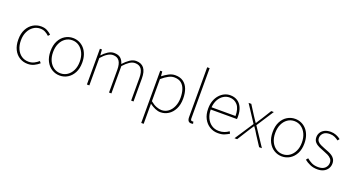

<svg xmlns="http://www.w3.org/2000/svg" viewBox="-59 -1605 4893 2659"><g transform="rotate(20 2387.5 -275.5)"><path d="M295 13Q228 13 174.5 -19.5Q121 -52 90 -113.5Q59 -175 59 -262Q59 -351 92 -413Q125 -475 179 -507.5Q233 -540 296 -540Q350 -540 387 -519.5Q424 -499 450 -474L427 -448Q401 -473 369 -490Q337 -507 296 -507Q240 -507 195 -476Q150 -445 123.5 -390Q97 -335 97 -262Q97 -190 122 -135.5Q147 -81 191.5 -50.5Q236 -20 296 -20Q340 -20 377 -38.5Q414 -57 442 -83L463 -57Q430 -28 388 -7.5Q346 13 295 13Z M767 13Q704 13 650.5 -19.5Q597 -52 565 -113.5Q533 -175 533 -262Q533 -351 565 -413Q597 -475 650.5 -507.5Q704 -540 767 -540Q814 -540 856.5 -521.5Q899 -503 931.5 -467.5Q964 -432 982.5 -380Q1001 -328 1001 -262Q1001 -175 968.5 -113.5Q936 -52 883 -19.5Q830 13 767 13ZM767 -20Q823 -20 867.5 -50.5Q912 -81 938 -135.5Q964 -190 964 -262Q964 -335 938 -390Q912 -445 867.5 -476Q823 -507 767 -507Q711 -507 666.5 -476Q622 -445 596.5 -390Q571 -335 571 -262Q571 -190 596.5 -135.5Q622 -81 666.5 -50.5Q711 -20 767 -20Z M1165 0V-527H1195L1201 -443H1203Q1239 -484 1283 -512Q1327 -540 1370 -540Q1435 -540 1468.5 -510Q1502 -480 1515 -430Q1562 -481 1606.5 -510.5Q1651 -540 1696 -540Q1773 -540 1812.5 -490.5Q1852 -441 1852 -339V0H1817V-334Q1817 -421 1786.5 -464Q1756 -507 1692 -507Q1653 -507 1613 -481Q1573 -455 1526 -403V0H1491V-334Q1491 -421 1461 -464Q1431 -507 1367 -507Q1329 -507 1287.5 -481Q1246 -455 1201 -403V0Z M2054 243V-527H2084L2090 -459H2092Q2131 -490 2177.5 -515Q2224 -540 2273 -540Q2345 -540 2392 -506.5Q2439 -473 2462 -413Q2485 -353 2485 -271Q2485 -182 2452.5 -118Q2420 -54 2367 -20.5Q2314 13 2251 13Q2214 13 2173 -4.5Q2132 -22 2090 -53V46V243ZM2254 -20Q2310 -20 2353.5 -52Q2397 -84 2422 -141Q2447 -198 2447 -271Q2447 -338 2429.5 -391.5Q2412 -445 2373.5 -476Q2335 -507 2270 -507Q2230 -507 2185 -483.5Q2140 -460 2090 -416V-91Q2137 -52 2180 -36Q2223 -20 2254 -20Z M2703 13Q2686 13 2674 5.5Q2662 -2 2655.5 -18Q2649 -34 2649 -59V-794H2685V-53Q2685 -37 2691 -28.5Q2697 -20 2707 -20Q2710 -20 2714 -20.5Q2718 -21 2726 -22L2733 9Q2726 10 2720 11.5Q2714 13 2703 13Z M3098 13Q3032 13 2977 -20Q2922 -53 2889.5 -114.5Q2857 -176 2857 -262Q2857 -327 2875.5 -378Q2894 -429 2926.5 -465.5Q2959 -502 2999.5 -521Q3040 -540 3084 -540Q3145 -540 3189.5 -512Q3234 -484 3258.5 -429.5Q3283 -375 3283 -297Q3283 -289 3283 -280.5Q3283 -272 3281 -261H2895Q2895 -192 2920.5 -137.5Q2946 -83 2992 -51.5Q3038 -20 3100 -20Q3145 -20 3180 -33Q3215 -46 3245 -68L3261 -37Q3231 -19 3194 -3Q3157 13 3098 13ZM2895 -294H3248Q3248 -401 3203 -454Q3158 -507 3084 -507Q3037 -507 2996 -481.5Q2955 -456 2928 -408.5Q2901 -361 2895 -294Z M3340 0 3521 -275 3356 -527H3396L3485 -387Q3499 -365 3513.5 -344Q3528 -323 3543 -300H3547Q3561 -323 3574.5 -344Q3588 -365 3603 -387L3690 -527H3728L3563 -273L3744 0H3703L3605 -151Q3591 -176 3575 -200.5Q3559 -225 3542 -248H3537Q3521 -225 3505.5 -200.5Q3490 -176 3474 -151L3379 0Z M4041 13Q3978 13 3924.5 -19.5Q3871 -52 3839 -113.5Q3807 -175 3807 -262Q3807 -351 3839 -413Q3871 -475 3924.5 -507.5Q3978 -540 4041 -540Q4088 -540 4130.5 -521.5Q4173 -503 4205.5 -467.5Q4238 -432 4256.5 -380Q4275 -328 4275 -262Q4275 -175 4242.5 -113.5Q4210 -52 4157 -19.5Q4104 13 4041 13ZM4041 -20Q4097 -20 4141.5 -50.5Q4186 -81 4212 -135.5Q4238 -190 4238 -262Q4238 -335 4212 -390Q4186 -445 4141.5 -476Q4097 -507 4041 -507Q3985 -507 3940.5 -476Q3896 -445 3870.5 -390Q3845 -335 3845 -262Q3845 -190 3870.5 -135.5Q3896 -81 3940.5 -50.5Q3985 -20 4041 -20Z M4563 13Q4504 13 4455 -8.5Q4406 -30 4371 -59L4394 -88Q4427 -60 4467 -40Q4507 -20 4565 -20Q4631 -20 4664.5 -53Q4698 -86 4698 -131Q4698 -166 4678 -189Q4658 -212 4627.5 -227Q4597 -242 4566 -253Q4526 -268 4488 -285Q4450 -302 4425 -330Q4400 -358 4400 -403Q4400 -440 4419 -471Q4438 -502 4475 -521Q4512 -540 4566 -540Q4606 -540 4645 -525Q4684 -510 4712 -486L4691 -459Q4665 -479 4635 -493Q4605 -507 4564 -507Q4499 -507 4468 -475.5Q4437 -444 4437 -405Q4437 -374 4454.5 -353.5Q4472 -333 4500.5 -319.5Q4529 -306 4560 -294Q4592 -282 4623 -269.5Q4654 -257 4679 -240Q4704 -223 4719.5 -197.5Q4735 -172 4735 -133Q4735 -94 4715 -60.5Q4695 -27 4657 -7Q4619 13 4563 13Z"/></g></svg>

Font: Noto Sans HK Thin Thin
Style: Regular
Weight: 250
Version: Version 2.004-H2;hotconv 1.0.118;makeotfexe 2.5.65603